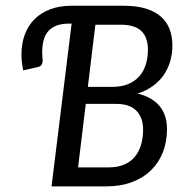

<svg xmlns="http://www.w3.org/2000/svg" viewBox="-20 -662 637 682"><path d="M163.1 0 234.4 -578.1H225.6Q198.2 -578.1 179.9 -570.8Q161.6 -563.5 150.6 -550.3Q139.6 -537.1 134.8 -518.3Q129.9 -499.5 129.9 -476.6Q129.9 -469.7 130.4 -462.4Q130.9 -455.1 131.3 -450.7Q132.3 -441.9 128.9 -434.1Q125.5 -426.3 112.8 -423.3L62 -412.1Q59.6 -425.8 57.9 -440.7Q56.2 -455.6 56.2 -468.3Q56.2 -507.8 68.4 -540Q80.6 -572.3 103.5 -594.7Q126.5 -617.2 159.4 -629.4Q192.4 -641.6 234.4 -641.6H418.9Q464.8 -641.6 497.6 -631.6Q530.3 -621.6 551.3 -603.3Q572.3 -585 582.3 -558.8Q592.3 -532.7 592.3 -500Q592.3 -471.2 584.7 -444.8Q577.1 -418.5 562 -396.2Q546.9 -374 523.4 -356.9Q500 -339.8 468.8 -329.6Q521 -316.9 547.1 -284.9Q573.2 -252.9 573.2 -203.6Q573.2 -158.7 558.6 -121.3Q543.9 -84 516.1 -56.9Q488.3 -29.8 448.2 -14.9Q408.2 0 357.9 0ZM284.7 -293 257.3 -67.4H365.7Q397 -67.4 419.9 -76.9Q442.9 -86.4 458 -104Q473.1 -121.6 480.7 -146.5Q488.3 -171.4 488.3 -202.1Q488.3 -243.7 464.8 -268.3Q441.4 -293 392.1 -293ZM292 -353.5H379.9Q410.6 -353.5 434.3 -363Q458 -372.6 473.6 -389.6Q489.3 -406.7 497.3 -431.2Q505.4 -455.6 505.4 -484.9Q505.4 -529.8 481.9 -552Q458.5 -574.2 409.7 -574.2H318.8Z"/></svg>

Font: Carlito
Style: Italic
Weight: 400
Italic angle: -7°
Designer: Lukasz Dziedzic
Foundry: tyPoland Lukasz Dziedzic
Version: Version 1.104